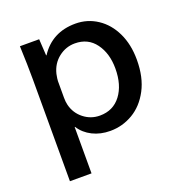

<svg xmlns="http://www.w3.org/2000/svg" viewBox="-127 -609 867 919"><g transform="rotate(-20 306.5 -150.0)"><path d="M70 -489H168L173 -405H175Q237 -500 356 -500Q417 -500 467 -467Q517 -434 545.5 -374.5Q574 -315 574 -237Q574 -148 541 -85.5Q508 -23 454.5 8.5Q401 40 339 40Q289 40 249 20Q209 0 186 -36H184V200H74V-318Q74 -391 70 -489ZM188 -148Q199 -103 235 -74.5Q271 -46 317 -46Q385 -46 424 -97.5Q463 -149 463 -233Q463 -310 425.5 -361Q388 -412 321 -412Q275 -412 238 -383Q201 -354 189 -305Q184 -280 184 -270V-185Q184 -164 188 -148Z"/></g></svg>

Font: Gmarket Sans TTF Medium
Style: Regular
Weight: 500
Designer: Creative Director : Sungho Lee; Art Director : Kiwoong Choi; Project Manager : Sori Yang, Jongwook Yoon; Font Designer :
Foundry: Sandoll Inc.
Version: Version 1.000;hotconv 1.0.109;makeotfexe 2.5.65596